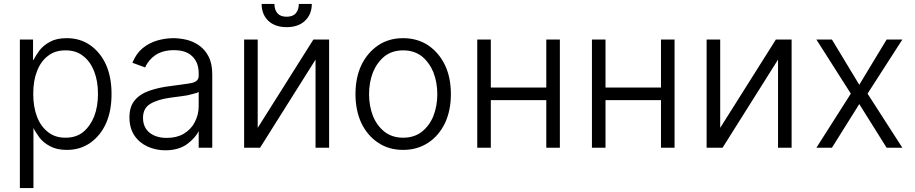

<svg xmlns="http://www.w3.org/2000/svg" viewBox="-20 -749 4652 976"><path d="M148 -548V-444H150Q162 -467 181 -493Q201 -519 235 -537Q268 -555 319 -555Q388 -555 439 -519Q491 -482 519 -420Q547 -357 547 -271Q547 -185 519 -122Q491 -60 439 -23Q388 13 320 13Q269 13 236 -5Q201 -23 181 -49Q158 -81 150 -99V207H81V-548ZM168 -156Q187 -106 225 -77Q260 -49 313 -49Q367 -49 403 -78Q439 -108 459 -158Q478 -208 478 -272Q478 -337 459 -385Q439 -437 403 -464Q368 -493 313 -493Q259 -493 224 -465Q187 -437 168 -387Q149 -339 149 -272Q149 -206 168 -156Z M728 -5Q686 -25 662 -62Q638 -100 638 -152Q638 -208 665 -239Q691 -271 740 -288Q789 -305 850 -312Q920 -321 954 -327Q990 -335 990 -363V-376Q990 -432 957 -463Q926 -494 864 -494Q808 -494 770 -469Q733 -443 718 -406L653 -430Q673 -478 705 -504Q738 -531 779 -543Q821 -555 862 -555Q891 -555 928 -547Q964 -538 992 -518Q1023 -496 1040 -462Q1059 -427 1059 -370V2H990V-84H991Q974 -49 932 -17Q888 15 820 15Q771 15 728 -5ZM914 -69Q952 -92 970 -128Q990 -166 990 -209V-282Q985 -277 959 -271Q931 -263 903 -260Q861 -254 850 -253Q782 -244 744 -221Q707 -199 707 -150Q707 -101 741 -74Q774 -48 828 -48Q878 -48 914 -69Z M1653 -548V2H1584V-446L1302 2H1221V-548H1290V-99L1573 -548ZM1530 -643Q1496 -611 1437 -611Q1379 -611 1344 -643Q1310 -676 1310 -729H1375Q1375 -700 1390 -682Q1405 -664 1437 -664Q1469 -664 1484 -682Q1499 -700 1499 -729H1565Q1565 -676 1530 -643Z M1903 -23Q1849 -58 1817 -123Q1787 -188 1787 -270Q1787 -355 1817 -418Q1848 -482 1903 -519Q1957 -555 2029 -555Q2101 -555 2156 -519Q2211 -482 2242 -418Q2272 -355 2272 -270Q2272 -188 2242 -123Q2210 -58 2156 -23Q2101 13 2029 13Q1957 13 1903 -23ZM2124 -79Q2163 -110 2183 -159Q2203 -211 2203 -270Q2203 -330 2183 -382Q2162 -432 2124 -463Q2085 -493 2029 -493Q1974 -493 1935 -463Q1897 -432 1876 -382Q1856 -330 1856 -270Q1856 -211 1876 -159Q1896 -110 1935 -79Q1974 -49 2029 -49Q2085 -49 2124 -79Z M2757 -304V-548H2826V2H2757V-240H2475V2H2406V-548H2475V-304Z M3340 -304V-548H3409V2H3340V-240H3058V2H2989V-548H3058V-304Z M4004 -548V2H3935V-446L3653 2H3572V-548H3641V-99L3924 -548Z M4487 -548H4567L4390 -273L4567 2H4487L4348 -220L4209 2H4130L4305 -273L4130 -548H4209L4348 -318Z"/></svg>

Font: Sinter Normal
Style: Regular
Weight: 350
Foundry: Adobe & rsms
Version: Version 1.000